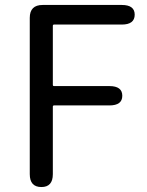

<svg xmlns="http://www.w3.org/2000/svg" viewBox="-20 -754 592 774"><path d="M147 0Q100 0 100 -52V-682Q100 -734 152 -734H471Q523 -734 523 -695Q523 -655 471 -655H198Q193 -655 193 -650V-412Q193 -407 198 -407H421Q473 -407 473 -368Q473 -329 421 -329H198Q193 -329 193 -324V-52Q193 0 147 0Z"/></svg>

Font: Resource Han Rounded CN
Style: Regular
Weight: 400
Designer: Cyano Hao (round all glyphs); Ryoko NISHIZUKA  (kana, bopomofo & ideographs); Paul D. Hunt (Latin, Greek & Cyrillic); Sa
Foundry: Cyano Hao
Version: 0.990